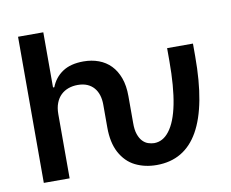

<svg xmlns="http://www.w3.org/2000/svg" viewBox="-80 -829 1131 941"><g transform="rotate(-10 485.5 -358.5)"><path d="M627.1 9.9Q568.2 9.9 521 -13.5Q474.1 -36.6 446 -88.8Q419.7 -138.5 419.7 -213.8V-327.4Q419.7 -353.3 413 -374.6Q406.2 -396 392.9 -411.4Q379.6 -426.8 359.6 -435.4Q339.5 -443.9 312.5 -443.9Q287.6 -443.9 266.2 -436.3Q244.7 -428.6 228.7 -413.2Q212.7 -397.7 203.7 -374.3Q194.6 -350.9 194.6 -319.6V0H66.1V-727.3H191.8V-452.8H198.2Q216.3 -499.3 256.2 -525.9Q296.2 -552.6 360.4 -552.6Q401.3 -552.6 435.9 -539.8Q470.5 -527 495.4 -501.4Q520.2 -475.9 534.3 -437.3Q548.3 -398.8 548.3 -347.3V-213.8Q547.9 -179 555.8 -156.6Q563.6 -134.2 576 -121.3Q588.4 -108.3 603.5 -103.3Q618.6 -98.4 632.8 -98Q676.8 -98 708.1 -138.8Q775.9 -225.5 775.9 -480.8V-545.5H904.5V-480.8Q904.5 9.9 627.1 9.9Z"/></g></svg>

Font: Linik Sans SemiBold
Style: Regular
Weight: 600
Designer: Fonts by Rasmus Andersson / Changes by Cristiano Sobral with parts from Marc Monis
Foundry: rsms
Version: Version 3.020; ttfautohint (v1.6)